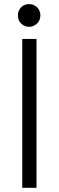

<svg xmlns="http://www.w3.org/2000/svg" viewBox="-20 -894 282 922"><path d="M120.1 -765.6Q119.1 -765.6 117.2 -765.6Q116.2 -765.6 114.3 -765.6Q109.4 -766.6 103.5 -767.6Q98.6 -769.5 92.8 -772.5Q86.9 -776.4 82 -780.3Q77.1 -785.2 73.2 -791Q66.4 -803.7 66.4 -819.3Q65.4 -834 73.2 -847.7Q76.2 -853.5 81.1 -858.4Q85.9 -863.3 91.8 -867.2Q96.7 -869.1 100.6 -871.1Q105.5 -873 111.3 -874Q112.3 -874 113.3 -874Q114.3 -874 115.2 -874Q116.2 -874 118.2 -874Q120.1 -874 120.1 -874Q127.9 -874 133.8 -873Q140.6 -871.1 146.5 -867.2Q152.3 -864.3 157.2 -860.4Q161.1 -855.5 165 -850.6Q173.8 -836.9 173.8 -821.3Q173.8 -820.3 173.8 -819.3Q173.8 -805.7 167 -793Q163.1 -786.1 158.2 -781.2Q153.3 -776.4 147.5 -773.4Q136.7 -766.6 127 -765.6Q117.2 -765.6 120.1 -765.6ZM94.7 -707Q96.7 -707 98.6 -707Q100.6 -707 101.6 -707Q106.4 -707 110.4 -707Q114.3 -707 118.2 -707Q123 -707 127 -707Q130.9 -707 134.8 -707Q139.6 -707 145.5 -707Q150.4 -707 155.3 -707Q155.3 -706.1 155.3 -704.1Q155.3 -702.1 155.3 -700.2Q155.3 -620.1 155.3 -541Q155.3 -460.9 155.3 -381.8Q155.3 -327.1 155.3 -272.5Q155.3 -217.8 155.3 -163.1Q155.3 -121.1 155.3 -78.1Q155.3 -35.2 155.3 7.8Q153.3 7.8 151.4 7.8Q149.4 7.8 147.5 7.8Q141.6 7.8 135.7 7.8Q128.9 7.8 123 7.8Q119.1 7.8 115.2 7.8Q111.3 7.8 106.4 7.8Q101.6 7.8 96.7 7.8Q91.8 7.8 86.9 7.8Q86.9 5.9 86.9 3.9Q86.9 2 86.9 0Q86.9 -80.1 86.9 -159.2Q86.9 -238.3 86.9 -318.4Q86.9 -373 86.9 -427.7Q86.9 -482.4 86.9 -537.1Q86.9 -579.1 86.9 -622.1Q86.9 -665 86.9 -707Q88.9 -707 90.8 -707Q92.8 -707 94.7 -707Z"/></svg>

Font: LeFont
Style: Light
Weight: 300
Designer: Leryon MEDIA
Version: Version 1.0